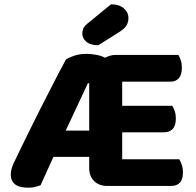

<svg xmlns="http://www.w3.org/2000/svg" viewBox="-20 -861 909 891"><path d="M478 2Q440 2 417 -20.5Q394 -43 394 -81V-133H228L168 -1Q155 3 143 6.5Q131 10 111 10Q69 10 49.5 -6Q30 -22 30 -50Q30 -64 33.5 -77Q37 -90 45 -107Q57 -133 76 -171.5Q95 -210 117 -255Q139 -300 163 -347.5Q187 -395 210 -439.5Q233 -484 252.5 -522Q272 -560 286 -585Q299 -594 324.5 -602.5Q350 -611 382 -611Q401 -611 424.5 -607Q448 -603 468 -593Q491 -606 516 -606H808Q814 -596 819 -581Q824 -566 824 -547Q824 -514 810 -498Q796 -482 770 -482H547V-370H779Q786 -360 791 -345Q796 -330 796 -311Q796 -278 781.5 -262.5Q767 -247 741 -247H547V-122H812Q818 -112 823.5 -96Q829 -80 829 -61Q829 -28 814.5 -13Q800 2 774 2ZM285 -255H394V-475H388ZM495 -841Q533 -841 554.5 -822.5Q576 -804 576 -777Q576 -758 567 -743Q558 -728 533 -712L436 -651Q400 -651 381 -667Q362 -683 362 -705Q362 -717 366 -727.5Q370 -738 384 -750Z"/></svg>

Font: Baloo Bhaina 2
Style: Bold
Weight: 700
Designer: Yesha Goshar, Manish Minz, Shuchita Grover and Ek Type
Foundry: Ek Type
Version: Version 1.640;hotconv 1.0.111;makeotfexe 2.5.65597; ttfautoh